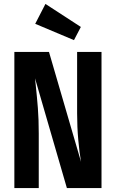

<svg xmlns="http://www.w3.org/2000/svg" viewBox="-20 -956 589 976"><path d="M496 0H320L158 -558L161 -530Q168 -464 172.5 -407Q177 -350 177 -277V0H53V-692H229L392 -133Q384 -177 378 -243.5Q372 -310 372 -380V-692H496ZM391 -819 356 -752 159 -835 211 -936Z"/></svg>

Font: Fira Sans Compressed SemiBold
Style: Regular
Weight: 600
Width: 1
Designer: bBox Type GmbH & Carrois Corporate GbR & Edenspiekermann AG
Foundry: bBox Type GmbH & Carrois Corporate GbR & Edenspiekermann AG
Version: Version 4.301